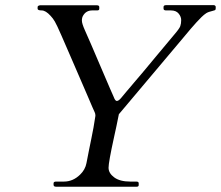

<svg xmlns="http://www.w3.org/2000/svg" viewBox="-20 -708 838 728"><path d="M192.9 0Q183.1 0 183.1 -7.3V-13.2Q183.1 -19.5 192.9 -19.5H222.2Q256.8 -19.5 283.7 -45.9Q303.2 -64.5 307.9 -89.8Q312.5 -115.2 317.4 -138.4Q322.3 -161.6 326.2 -181.6Q335 -222.7 341.8 -269Q341.8 -276.9 339.1 -282.2Q336.4 -287.6 330.3 -301.8Q324.2 -315.9 313.5 -341.1Q302.7 -366.2 287.6 -401.1Q272.5 -436 251.7 -484.1Q231 -532.2 213.1 -573Q195.3 -613.8 188 -626.2Q180.7 -638.7 171.9 -647.9Q153.3 -668.5 137.9 -668.5Q122.6 -668.5 122.6 -674.8V-681.2Q122.6 -686.5 131.8 -688H347.2Q356.4 -688 356.4 -681.2V-674.8Q356.4 -668.5 348.6 -668.5H330.1Q306.2 -668.5 294.9 -648.4Q290.5 -641.1 290.5 -629.9Q290.5 -618.7 301.8 -593.5Q313 -568.4 325.9 -538.6Q338.9 -508.8 351.6 -478.5Q384.3 -400.9 397 -372.6Q409.7 -344.2 411.1 -340.6Q412.6 -336.9 414.1 -333.5Q418.5 -325.2 422.9 -325.2Q430.2 -325.2 440.4 -337.9Q450.7 -350.6 459.7 -361.1Q468.8 -371.6 476.6 -380.9Q484.4 -390.1 489.7 -396.5Q495.1 -402.8 517.6 -429.2Q540 -455.6 578.4 -502.2Q616.7 -548.8 638.4 -574Q660.2 -599.1 663.6 -608.9Q667 -618.7 667 -631.8Q667 -645 657.2 -656.7Q647.5 -668.5 627.9 -668.5H609.9Q600.1 -668.5 600.1 -675.3V-681.6Q600.1 -688.5 609.9 -688.5H790.5Q793.9 -688.5 795.9 -686.3Q797.9 -684.1 797.9 -682.6V-676.3Q797.9 -670.9 794.9 -669.4Q792 -668 787.1 -667Q770 -663.1 762 -658Q753.9 -652.8 744.1 -643.3Q734.4 -633.8 724.6 -623Q710.4 -607.9 667.7 -556.4Q625 -504.9 558.6 -426.8Q492.2 -348.6 430.7 -274.9Q421.9 -230 412.1 -186.5Q391.6 -92.8 391.6 -72Q391.6 -51.3 413.1 -35.4Q434.6 -19.5 474.1 -19.5H497.1Q505.9 -19.5 505.9 -13.2V-6.3Q505.9 0 498 0Z"/></svg>

Font: Cardo-Italic
Style: Italic
Weight: 400
Italic angle: -12°
Designer: David J. Perry
Foundry: David J. Perry
Version: Version 0.991